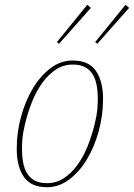

<svg xmlns="http://www.w3.org/2000/svg" viewBox="-20 -771 560 803"><path d="M177 -5Q215 -5 246.5 -25.5Q278 -46 303 -80Q328 -114 346 -158.5Q364 -203 376 -252Q385 -290 387 -312.5Q389 -335 389 -357Q389 -389 384 -415.5Q379 -442 367 -461Q355 -480 335 -490.5Q315 -501 284 -501Q246 -501 214.5 -480.5Q183 -460 158 -426Q133 -392 115 -347.5Q97 -303 85 -254Q76 -216 74 -193.5Q72 -171 72 -149Q72 -117 77 -90.5Q82 -64 94 -45Q106 -26 126 -15.5Q146 -5 177 -5ZM177 12Q109 12 79.5 -31.5Q50 -75 50 -149Q50 -217 68 -283Q86 -349 117.5 -401.5Q149 -454 191.5 -486Q234 -518 284 -518Q352 -518 381.5 -474Q411 -430 411 -357Q411 -289 393 -223Q375 -157 343.5 -104.5Q312 -52 269 -20Q226 12 177 12ZM218 -595 345 -751 360 -738 227 -588ZM378 -595 505 -751 520 -738 387 -588Z"/></svg>

Font: IBM Plex Serif Thin
Style: Italic
Weight: 100
Italic angle: -14°
Designer: Mike Abbink, Paul van der Laan, Pieter van Rosmalen
Foundry: Bold Monday
Version: Version 3.001